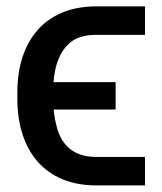

<svg xmlns="http://www.w3.org/2000/svg" viewBox="-20 -565 496 587"><path d="M273.8 -85.2C203.1 -85.2 167.6 -123.2 153.4 -177.6C146 -204.9 142.4 -233.3 142.4 -263.5V-282.3C142.4 -345.9 155.5 -401.6 193.9 -434.3C212.7 -450.3 239.3 -458.5 273.8 -458.5H423.3V-545.5H273.8C116.8 -545.5 33 -438.9 33 -282.3V-263.5C33 -106.5 115.8 1.8 273.8 1.8H423.3V-85.2ZM71.4 -313.9V-230.1H333.5V-313.9Z"/></svg>

Font: Inter 465
Style: Regular
Weight: 400
Designer: Rasmus Andersson
Foundry: rsms
Version: Version 3.019;Glyphs 3.1.2 (3151)